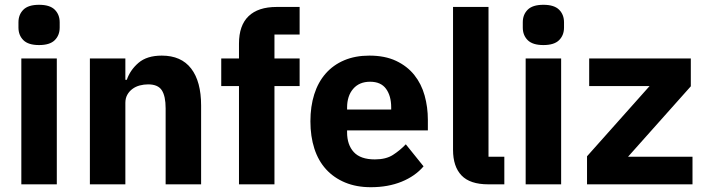

<svg xmlns="http://www.w3.org/2000/svg" viewBox="-20 -769 2948 801"><path d="M143 -581Q98 -581 77.5 -601.5Q57 -622 57 -654V-676Q57 -708 77.5 -728.5Q98 -749 143 -749Q188 -749 208.5 -728.5Q229 -708 229 -676V-654Q229 -622 208.5 -601.5Q188 -581 143 -581ZM69 -525H217V0H69Z M355 0V-525H503V-436H509Q523 -477 558 -507Q593 -537 655 -537Q736 -537 777.5 -483Q819 -429 819 -329V0H671V-317Q671 -368 655 -392.5Q639 -417 598 -417Q580 -417 563 -412.5Q546 -408 532.5 -398Q519 -388 511 -373.5Q503 -359 503 -340V0Z M977 -410H903V-525H977V-587Q977 -663 1017 -701.5Q1057 -740 1134 -740H1230V-625H1125V-525H1230V-410H1125V0H977Z M1527 12Q1467 12 1420 -7.5Q1373 -27 1340.5 -62.5Q1308 -98 1291.5 -149Q1275 -200 1275 -263Q1275 -325 1291 -375.5Q1307 -426 1338.5 -462Q1370 -498 1416 -517.5Q1462 -537 1521 -537Q1586 -537 1632.5 -515Q1679 -493 1708.5 -456Q1738 -419 1751.5 -370.5Q1765 -322 1765 -269V-225H1428V-217Q1428 -165 1456 -134.5Q1484 -104 1544 -104Q1590 -104 1619 -122.5Q1648 -141 1673 -167L1747 -75Q1712 -34 1655.5 -11Q1599 12 1527 12ZM1524 -428Q1479 -428 1453.5 -398.5Q1428 -369 1428 -320V-312H1612V-321Q1612 -369 1590.5 -398.5Q1569 -428 1524 -428Z M2017 0Q1941 0 1905.5 -37Q1870 -74 1870 -144V-740H2018V-115H2084V0Z M2247 -581Q2202 -581 2181.5 -601.5Q2161 -622 2161 -654V-676Q2161 -708 2181.5 -728.5Q2202 -749 2247 -749Q2292 -749 2312.5 -728.5Q2333 -708 2333 -676V-654Q2333 -622 2312.5 -601.5Q2292 -581 2247 -581ZM2173 -525H2321V0H2173Z M2429 0V-117L2690 -410H2438V-525H2862V-409L2600 -115H2869V0Z"/></svg>

Font: Aneliza ExtraBold
Style: Regular
Weight: 800
Designer: Mike Abbink, Paul van der Laan, Pieter van Rosmalen
Foundry: Bold Monday
Version: Version 3.001;September 8, 2019;FontCreator 11.5.0.2425 64-b